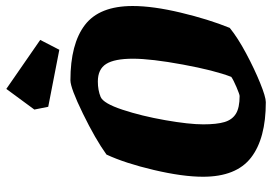

<svg xmlns="http://www.w3.org/2000/svg" viewBox="-150 -720 882 623"><g transform="rotate(-90 291.5 -409.0)"><path d="M29 -192Q29 -258 51 -351.5Q73 -445 101 -505Q151 -541 234 -581.5Q317 -622 342 -622Q460 -622 521.5 -575Q583 -528 583 -420Q583 -354 561.5 -264Q540 -174 512 -105Q480 -79 429.5 -52Q379 -25 333.5 -6.5Q288 12 271 12Q153 12 91 -36Q29 -84 29 -192ZM353 -100Q374 -154 393 -257Q412 -360 412 -419Q412 -479 395 -506Q378 -533 338 -533Q310 -533 288 -524Q267 -515 246.5 -453Q226 -391 212.5 -314Q199 -237 199 -191Q199 -147 206.5 -122Q214 -97 233.5 -85Q253 -73 291 -73Q296 -73 319.5 -83Q343 -93 353 -100ZM256 -694 247 -739 314 -830 473 -720 441 -658Z"/></g></svg>

Font: Grenze ExtraBold
Style: Italic
Weight: 800
Italic angle: -10°
Designer: Renata Polastri
Foundry: Omnibus-Type
Version: Version 1.002; ttfautohint (v1.8)